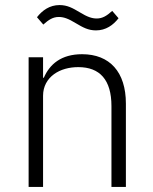

<svg xmlns="http://www.w3.org/2000/svg" viewBox="-20 -738 603 758"><path d="M93 0V-512H150V-431H153C176 -484 221 -524 304 -524C413 -524 477 -454 477 -329V0H420V-319C420 -423 374 -473 289 -473C253 -473 219 -464 193 -445C167 -426 150 -397 150 -360V0ZM359 -618C328 -618 307 -630 280 -646C249 -665 231 -671 212 -671C189 -671 172 -660 151 -641L126 -670C147 -697 176 -718 215 -718C246 -718 267 -706 294 -690C325 -671 343 -665 362 -665C385 -665 402 -676 423 -695L448 -666C427 -639 398 -618 359 -618Z"/></svg>

Font: Plexus Sans Light
Style: Regular
Weight: 300
Version: Version 2.001;PS 002.001;hotconv 1.0.70;makeotf.lib2.5.58329